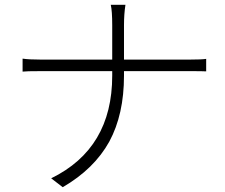

<svg xmlns="http://www.w3.org/2000/svg" viewBox="-20 -767 938 799"><path d="M241 12 193 -25Q447 -149 447 -452V-471H152Q87 -471 74 -469V-523Q100 -519 150 -519H298H447V-662Q447 -721 441 -747H502Q496 -708 496 -662V-519H769Q820 -519 838 -522V-470Q826 -471 768 -471H496V-452Q496 -291 435 -178Q372 -64 241 12Z"/></svg>

Font: GenSekiGothic TW L
Style: Regular
Weight: 300
Version: Version 1.501;PS 1;hotconv 16.6.51;makeotf.lib2.5.65220